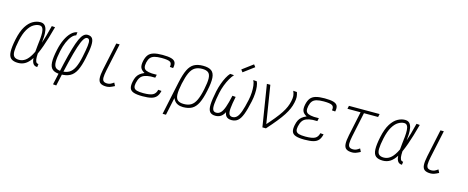

<svg xmlns="http://www.w3.org/2000/svg" viewBox="-45 -1701 6689 2746"><g transform="rotate(15 3300.0 -328.0)"><path d="M482 -46 476 0Q437 0 417.5 -24.5Q398 -49 393 -91Q388 -133 391 -185Q394 -237 401 -292.5Q408 -348 413 -400Q418 -452 416 -494Q414 -536 399.5 -560.5Q385 -585 353 -585Q312 -585 267.5 -558.5Q223 -532 185 -468.5Q147 -405 123 -294Q102 -194 101 -137Q100 -80 123.5 -56Q147 -32 197 -32Q246 -32 288 -61.5Q330 -91 369 -159Q408 -227 446.5 -340Q485 -453 526 -620L575 -616Q527 -436 484 -314.5Q441 -193 397.5 -121Q354 -49 305 -17.5Q256 14 196 14Q125 14 90 -15Q55 -44 52 -113.5Q49 -183 74 -302Q101 -429 146.5 -500.5Q192 -572 246.5 -602Q301 -632 354 -632Q398 -632 421 -607.5Q444 -583 452 -541Q460 -499 458 -447Q456 -395 449.5 -339Q443 -283 437.5 -231Q432 -179 432 -137Q432 -95 443 -70.5Q454 -46 482 -46Z M758 180Q798 -9 830 -146.5Q862 -284 889.5 -377.5Q917 -471 942.5 -527Q968 -583 995 -607.5Q1022 -632 1053 -632Q1103 -632 1125 -601.5Q1147 -571 1144 -500Q1141 -429 1114 -305Q1089 -184 1053.5 -114Q1018 -44 963 -15Q908 14 823 14Q745 14 706 -16.5Q667 -47 663 -118.5Q659 -190 686 -313Q705 -402 738 -471Q771 -540 813.5 -581.5Q856 -623 903 -629L897 -582Q865 -575 833.5 -538Q802 -501 776 -441Q750 -381 734 -305Q712 -201 712.5 -141Q713 -81 740 -56.5Q767 -32 824 -32Q893 -32 938 -58Q983 -84 1013.5 -145.5Q1044 -207 1066 -313Q1088 -418 1095 -477.5Q1102 -537 1093 -561.5Q1084 -586 1058 -586Q1034 -586 1009 -547.5Q984 -509 955 -420Q926 -331 890 -183Q854 -35 807 184Z M1502 14Q1443 14 1413.5 -7Q1384 -28 1380.5 -78Q1377 -128 1395 -213L1481 -618H1531L1444 -209Q1430 -141 1430 -102.5Q1430 -64 1448 -48Q1466 -32 1503 -32Q1527 -32 1547.5 -40.5Q1568 -49 1598 -71L1621 -25Q1579 -3 1553.5 5.5Q1528 14 1502 14Z M2036 14Q1952 14 1906 -1.5Q1860 -17 1847.5 -53.5Q1835 -90 1848 -152Q1857 -196 1872 -225Q1887 -254 1912.5 -275.5Q1938 -297 1980 -315Q1932 -341 1917.5 -376Q1903 -411 1916 -475Q1929 -535 1956 -569Q1983 -603 2033 -617.5Q2083 -632 2164 -632Q2249 -632 2295 -618.5Q2341 -605 2355 -574Q2369 -543 2357 -489L2308 -493Q2319 -547 2288.5 -566.5Q2258 -586 2163 -586Q2098 -586 2058 -575Q2018 -564 1996.5 -538Q1975 -512 1965 -467Q1955 -421 1962.5 -393.5Q1970 -366 1999 -353Q2028 -340 2084 -336H2156L2146 -290H2078Q2021 -286 1984.5 -271Q1948 -256 1927.5 -225.5Q1907 -195 1896 -144Q1887 -101 1897 -76.5Q1907 -52 1940.5 -42Q1974 -32 2037 -32Q2135 -32 2177.5 -54.5Q2220 -77 2232 -134L2281 -130Q2269 -75 2242.5 -43.5Q2216 -12 2167 1Q2118 14 2036 14Z M2636 14Q2593 14 2556.5 -2.5Q2520 -19 2497.5 -57Q2475 -95 2470.5 -157.5Q2466 -220 2486 -313Q2512 -435 2546 -504.5Q2580 -574 2632 -603Q2684 -632 2764 -632Q2847 -632 2888.5 -601.5Q2930 -571 2935.5 -500Q2941 -429 2914 -305Q2889 -184 2854.5 -114Q2820 -44 2768 -15Q2716 14 2636 14ZM2381 182 2485 -309H2535L2431 182ZM2637 -32Q2701 -32 2743.5 -58Q2786 -84 2815 -145.5Q2844 -207 2866 -313Q2888 -418 2886 -477.5Q2884 -537 2854.5 -561.5Q2825 -586 2763 -586Q2700 -586 2657 -560Q2614 -534 2585.5 -473Q2557 -412 2534 -305Q2512 -201 2514 -141Q2516 -81 2546 -56.5Q2576 -32 2637 -32Z M3356 14Q3300 14 3273.5 -17.5Q3247 -49 3249.5 -123.5Q3252 -198 3279 -326L3328 -322Q3305 -211 3299.5 -148Q3294 -85 3308 -58.5Q3322 -32 3357 -32Q3394 -32 3421.5 -59.5Q3449 -87 3472 -151.5Q3495 -216 3519 -328Q3531 -385 3534 -440.5Q3537 -496 3531 -543Q3525 -590 3509 -620L3562 -616Q3576 -588 3581.5 -541.5Q3587 -495 3583.5 -438Q3580 -381 3567 -320Q3540 -193 3512 -120Q3484 -47 3447 -16.5Q3410 14 3356 14ZM3116 14Q3059 14 3033 -17.5Q3007 -49 3009.5 -124Q3012 -199 3039 -328Q3052 -387 3072 -443.5Q3092 -500 3116.5 -546Q3141 -592 3167 -620L3225 -616Q3197 -586 3170 -539Q3143 -492 3121.5 -435.5Q3100 -379 3087 -320Q3064 -210 3059 -147Q3054 -84 3068 -58Q3082 -32 3117 -32Q3154 -32 3181.5 -59.5Q3209 -87 3232 -151Q3255 -215 3279 -326L3328 -322Q3307 -226 3286.5 -161Q3266 -96 3241.5 -57.5Q3217 -19 3186.5 -2.5Q3156 14 3116 14ZM3331 -687 3304 -722 3462 -840 3489 -805Z M3810 0 3711 -618H3762L3860 -7L3859 0ZM3861 2 3828 -33Q3901 -114 3951.5 -176Q4002 -238 4034.5 -288Q4067 -338 4085.5 -382Q4104 -426 4113 -470Q4123 -516 4120.5 -548.5Q4118 -581 4101 -620L4156 -616Q4169 -578 4171 -545Q4173 -512 4162 -462Q4152 -414 4132 -367.5Q4112 -321 4078.5 -269Q4045 -217 3992 -151Q3939 -85 3861 2Z M4436 14Q4352 14 4306 -1.5Q4260 -17 4247.5 -53.5Q4235 -90 4248 -152Q4257 -196 4272 -225Q4287 -254 4312.5 -275.5Q4338 -297 4380 -315Q4332 -341 4317.5 -376Q4303 -411 4316 -475Q4329 -535 4356 -569Q4383 -603 4433 -617.5Q4483 -632 4564 -632Q4649 -632 4695 -618.5Q4741 -605 4755 -574Q4769 -543 4757 -489L4708 -493Q4719 -547 4688.5 -566.5Q4658 -586 4563 -586Q4498 -586 4458 -575Q4418 -564 4396.5 -538Q4375 -512 4365 -467Q4355 -421 4362.5 -393.5Q4370 -366 4399 -353Q4428 -340 4484 -336H4556L4546 -290H4478Q4421 -286 4384.5 -271Q4348 -256 4327.5 -225.5Q4307 -195 4296 -144Q4287 -101 4297 -76.5Q4307 -52 4340.5 -42Q4374 -32 4437 -32Q4535 -32 4577.5 -54.5Q4620 -77 4632 -134L4681 -130Q4669 -75 4642.5 -43.5Q4616 -12 4567 1Q4518 14 4436 14Z M5142 14Q5083 14 5053.5 -7Q5024 -28 5020.5 -78Q5017 -128 5035 -213L5116 -598H5166L5084 -209Q5070 -141 5070 -102.5Q5070 -64 5088 -48Q5106 -32 5143 -32Q5167 -32 5187.5 -40.5Q5208 -49 5238 -71L5261 -25Q5219 -3 5193.5 5.5Q5168 14 5142 14ZM4916 -572 4926 -618H5380L5370 -572Z M5882 -46 5876 0Q5837 0 5817.5 -24.5Q5798 -49 5793 -91Q5788 -133 5791 -185Q5794 -237 5801 -292.5Q5808 -348 5813 -400Q5818 -452 5816 -494Q5814 -536 5799.5 -560.5Q5785 -585 5753 -585Q5712 -585 5667.5 -558.5Q5623 -532 5585 -468.5Q5547 -405 5523 -294Q5502 -194 5501 -137Q5500 -80 5523.5 -56Q5547 -32 5597 -32Q5646 -32 5688 -61.5Q5730 -91 5769 -159Q5808 -227 5846.5 -340Q5885 -453 5926 -620L5975 -616Q5927 -436 5884 -314.5Q5841 -193 5797.5 -121Q5754 -49 5705 -17.5Q5656 14 5596 14Q5525 14 5490 -15Q5455 -44 5452 -113.5Q5449 -183 5474 -302Q5501 -429 5546.5 -500.5Q5592 -572 5646.5 -602Q5701 -632 5754 -632Q5798 -632 5821 -607.5Q5844 -583 5852 -541Q5860 -499 5858 -447Q5856 -395 5849.5 -339Q5843 -283 5837.5 -231Q5832 -179 5832 -137Q5832 -95 5843 -70.5Q5854 -46 5882 -46Z M6302 14Q6243 14 6213.5 -7Q6184 -28 6180.5 -78Q6177 -128 6195 -213L6281 -618H6331L6244 -209Q6230 -141 6230 -102.5Q6230 -64 6248 -48Q6266 -32 6303 -32Q6327 -32 6347.5 -40.5Q6368 -49 6398 -71L6421 -25Q6379 -3 6353.5 5.5Q6328 14 6302 14Z"/></g></svg>

Font: Victor Mono Thin
Style: Italic
Weight: 100
Italic angle: -12°
Monospace: yes
Designer: Rune Bjørnerås
Version: Version 1.561;gftools[0.9.30]